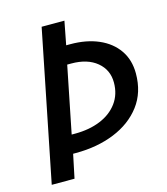

<svg xmlns="http://www.w3.org/2000/svg" viewBox="-106 -758 751 863"><g transform="rotate(-15 270.0 -327.0)"><path d="M28 22 168 -676H274L253 -567H272Q347 -567 403.5 -542.5Q460 -518 491.5 -472.5Q523 -427 523 -364Q523 -276 476.5 -214.5Q430 -153 350 -120.5Q270 -88 170 -88H157L134 22ZM173 -173H189Q255 -173 306.5 -194Q358 -215 387.5 -255Q417 -295 417 -350Q417 -409 373 -445.5Q329 -482 254 -482H235Z"/></g></svg>

Font: Source Sans 3 Semibold
Style: Italic
Weight: 600
Italic angle: -11°
Designer: Paul D. Hunt
Foundry: Adobe
Version: Version 3.052;hotconv 1.1.0;makeotfexe 2.6.0